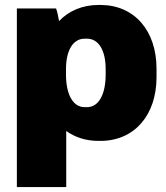

<svg xmlns="http://www.w3.org/2000/svg" viewBox="-20 -554 671 774"><path d="M48 200H247V-26C283 0 327 14 377 14H385C521 14 611 -89 611 -243V-277C611 -431 521 -534 385 -534H377C312 -534 257 -510 218 -469C215 -487 211 -507 206 -520H48ZM321 -122C275 -122 246 -172 246 -254V-275C246 -352 275 -398 321 -398H331C377 -398 406 -352 406 -275V-254C406 -172 377 -122 331 -122Z"/></svg>

Font: Fixel Text Black
Style: Regular
Weight: 900
Width: 4
Designer: AlfaBravo + MacPaw
Foundry: Kyrylo Tkachov, Marchela Mozhyna, Serhii Makarenko, Maria Weinstein, Zakhar Kryvoshyya
Version: Version 1.211